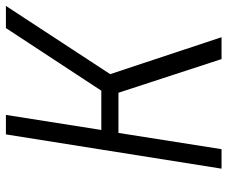

<svg xmlns="http://www.w3.org/2000/svg" viewBox="-80 -690 770 650"><g transform="rotate(-90 305.0 -365.0)"><path d="M59 0H125L180 -349H316L430 0H504L379 -377L610 -730H535L323 -407H190L241 -730H175Z"/></g></svg>

Font: JetBrains Mono ExtraLight
Style: Italic
Weight: 240
Italic angle: -9°
Monospace: yes
Designer: Philipp Nurullin, Konstantin Bulenkov
Foundry: JetBrains
Version: Version 2.305